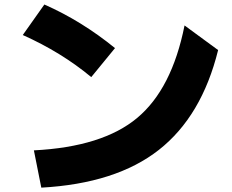

<svg xmlns="http://www.w3.org/2000/svg" viewBox="-20 -779 1040 860"><path d="M82 -622.1 178.7 -758.8Q346.7 -684.6 495.1 -563.5L388.7 -433.6Q254.9 -544.9 82 -622.1ZM131.8 -105.5Q439.5 -121.1 594.7 -251Q750 -380.9 806.6 -665L957 -554.7Q883.8 -258.8 691.9 -107.9Q500 43 165 61.5Z"/></svg>

Font: GenEi M Gothic v2 Heavy
Style: Regular
Weight: 800
Version: Version 2.0